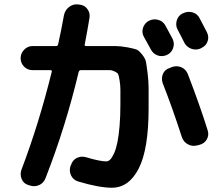

<svg xmlns="http://www.w3.org/2000/svg" viewBox="-20 -837 1040 904"><path d="M657.2 -664.1Q646.5 -683.6 653.3 -705.6Q660.2 -727.5 680.7 -739.3H681.6Q703.1 -750 726.1 -743.2Q749 -736.3 759.8 -714.8Q770.5 -695.3 793 -653.3Q802.7 -631.8 794.9 -609.9Q787.1 -587.9 765.6 -578.1Q743.2 -568.4 721.7 -576.2Q700.2 -584 689.5 -605.5Q684.6 -614.3 657.2 -664.1ZM841.8 -774.4Q863.3 -785.2 886.2 -778.8Q909.2 -772.5 919.9 -751Q953.1 -687.5 954.1 -685.5Q964.8 -664.1 957.5 -642.6Q950.2 -621.1 928.7 -611.3L925.8 -609.4Q904.3 -599.6 882.3 -606.9Q860.4 -614.3 848.6 -634.8Q843.8 -644.5 833 -665.5Q822.3 -686.5 816.4 -697.3Q805.7 -716.8 812 -739.7Q818.4 -762.7 838.9 -773.4ZM132.8 -506.8Q109.4 -506.8 93.3 -523.4Q77.1 -540 77.1 -563Q77.1 -585.9 93.8 -603Q110.4 -620.1 132.8 -620.1H244.1Q252 -620.1 253.9 -628.9Q268.6 -695.3 281.2 -765.6Q286.1 -789.1 304.7 -803.7Q323.2 -818.4 346.7 -816.4L353.5 -815.4Q377 -813.5 391.1 -794.9Q405.3 -776.4 401.4 -752.9Q388.7 -676.8 378.9 -627.9Q377 -620.1 385.7 -620.1H447.3Q498 -620.1 522.9 -620.1Q547.9 -620.1 579.1 -614.3Q610.4 -608.4 622.1 -604Q633.8 -599.6 648.9 -580.6Q664.1 -561.5 667 -546.9Q669.9 -532.2 674.8 -493.7Q679.7 -455.1 679.7 -422.9Q679.7 -390.6 679.7 -327.1Q679.7 -134.8 633.3 -43.9Q586.9 46.9 506.8 46.9Q446.3 46.9 348.6 17.6Q325.2 10.7 314.9 -10.3Q304.7 -31.2 311.5 -54.7L314.5 -60.5Q321.3 -83 341.8 -93.3Q362.3 -103.5 384.8 -96.7Q451.2 -77.1 480.5 -77.1Q490.2 -77.1 499 -85.9Q507.8 -94.7 517.1 -115.2Q526.4 -135.7 532.7 -166.5Q539.1 -197.3 543 -243.7Q546.9 -290 546.9 -346.7Q546.9 -394.5 546.9 -415Q546.9 -435.5 543 -459Q539.1 -482.4 536.1 -488.3Q533.2 -494.1 520 -500.5Q506.8 -506.8 496.6 -506.8Q486.3 -506.8 460 -506.8H361.3Q353.5 -506.8 350.6 -499Q289.1 -240.2 194.3 2Q185.5 25.4 163.6 34.7Q141.6 43.9 120.1 36.1L113.3 34.2Q90.8 27.3 82 5.9Q73.2 -15.6 81.1 -38.1Q164.1 -256.8 223.6 -499Q225.6 -506.8 217.8 -506.8ZM864.3 -488.3Q921.9 -338.9 958 -222.7Q964.8 -200.2 953.6 -180.7Q942.4 -161.1 919.9 -155.3L908.2 -152.3Q884.8 -146.5 864.3 -157.7Q843.8 -168.9 835.9 -192.4Q793.9 -323.2 746.1 -445.3Q738.3 -467.8 747.1 -488.8Q755.9 -509.8 778.3 -516.6L790 -521.5Q813.5 -529.3 834.5 -520Q855.5 -510.7 864.3 -488.3Z"/></svg>

Font: Rounded Mgen+ 1m bold
Style: Bold
Weight: 700
Designer: [Source Han Sans]
Ryoko NISHIZUKA  (kana & ideographs); Paul D. Hunt (Latin, Greek & Cyrillic); Wenlong ZHANG  (bopomofo
Version: Version 1.059.20150602